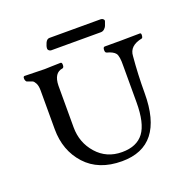

<svg xmlns="http://www.w3.org/2000/svg" viewBox="-107 -666 777 783"><g transform="rotate(-20 281.5 -274.0)"><path d="M187 -561H410Q416 -561 420.5 -556.5Q425 -552 423 -547Q419 -535 416.5 -529Q414 -523 407.5 -517Q401 -511 392 -511H177Q172 -511 167.5 -514.5Q163 -518 163 -523Q163 -533 169.5 -547Q176 -561 187 -561ZM80 -204V-372Q80 -392 74 -403.5Q68 -415 62 -417.5Q56 -420 41 -425Q37 -426 34.5 -432Q32 -438 33 -444Q34 -450 39 -450Q55 -450 82 -449Q109 -448 126 -448Q138 -448 156 -449Q174 -450 195 -450Q201 -450 201 -439Q201 -428 195 -426Q156 -421 155 -365V-185Q155 -118 197.5 -70Q240 -22 307 -22Q371 -22 401 -62Q431 -102 431 -193V-350Q432 -393 422.5 -405.5Q413 -418 386 -425Q379 -427 379.5 -439Q380 -451 387 -451H459Q474 -451 499 -451.5Q524 -452 540 -452Q546 -452 545 -441.5Q544 -431 540 -430Q484 -419 482 -375Q475 -298 475 -217Q475 13 294 13Q193 13 136.5 -49Q80 -111 80 -204Z"/></g></svg>

Font: EB Garamond
Style: SC
Weight: 400
Version: Version 000.010